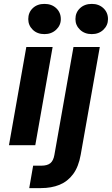

<svg xmlns="http://www.w3.org/2000/svg" viewBox="-20 -745 574 985"><path d="M26 0 115 -504H250L161 0ZM208 -570Q171 -570 148 -592.5Q125 -615 125 -647Q125 -681 148 -703Q171 -725 208 -725Q245 -725 268.5 -703Q292 -681 292 -647Q292 -615 268 -592.5Q244 -570 208 -570ZM130 220 150 105H191Q223 105 238.5 92Q254 79 259 50L357 -504H492L394 49Q383 111 355 148.5Q327 186 285.5 203Q244 220 190 220ZM451 -570Q414 -570 390.5 -592.5Q367 -615 367 -647Q367 -681 390.5 -703Q414 -725 451 -725Q487 -725 510.5 -703Q534 -681 534 -647Q534 -615 510.5 -592.5Q487 -570 451 -570Z"/></svg>

Font: DM Sans
Style: Bold Italic
Weight: 700
Italic angle: -10°
Designer: Colophon Foundry, Jonny Pinhorn
Foundry: Colophon Foundry
Version: Version 4.004;gftools[0.9.30]